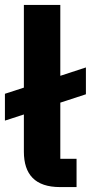

<svg xmlns="http://www.w3.org/2000/svg" viewBox="-22 -760 369 780"><path d="M289 -115H223V-343L327 -377V-486L223 -452V-740H75V-404L-2 -379V-270L75 -295V-144C75 -51 121 0 222 0H289Z"/></svg>

Font: IBM Plex Devanagari
Style: Bold
Weight: 700
Designer: Mike Abbink, Paul van der Laan, Pieter van Rosmalen, Erin McLaughlin
Foundry: Bold Monday
Version: Version 1.0